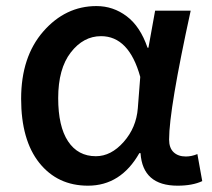

<svg xmlns="http://www.w3.org/2000/svg" viewBox="-20 -584 682 617"><path d="M262.7 12.7Q165 12.7 106.4 -60.5Q47.9 -133.8 47.9 -266.6Q47.9 -401.4 119.1 -482.9Q190.4 -564.5 290 -564.5Q343.8 -564.5 387.2 -531.7Q430.7 -499 454.1 -430.7H457L478.5 -549.8H592.8Q523.4 -232.4 523.4 -135.7Q523.4 -108.4 538.1 -94.7Q552.7 -81.1 577.1 -81.1Q595.7 -81.1 614.3 -88.9L629.9 -2Q598.6 12.7 550.8 12.7Q438.5 12.7 431.6 -91.8H427.7Q368.2 12.7 262.7 12.7ZM288.1 -82Q336.9 -82 377.4 -127.9Q418 -173.8 422.9 -236.3L430.7 -336.9Q394.5 -467.8 304.7 -467.8Q248 -467.8 207.5 -415.5Q167 -363.3 167 -268.6Q167 -177.7 198.7 -129.9Q230.5 -82 288.1 -82Z"/></svg>

Font: Gen Shin Gothic Medium
Style: Regular
Weight: 500
Designer: [Source Han Sans]
Ryoko NISHIZUKA  (kana & ideographs); Paul D. Hunt (Latin, Greek & Cyrillic); Wenlong ZHANG  (bopomofo
Version: Version 1.002.20150607